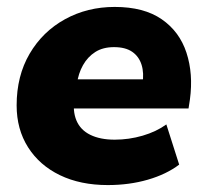

<svg xmlns="http://www.w3.org/2000/svg" viewBox="-20 -523 596 554"><path d="M291 11Q212 11 153 -17.5Q94 -46 61 -98Q28 -150 28 -219Q28 -304 65.5 -368Q103 -432 167.5 -467.5Q232 -503 311 -503Q395 -503 446.5 -467.5Q498 -432 518 -371Q538 -310 528 -236L524 -210H173L185 -294H407L391 -281Q396 -312 388.5 -336Q381 -360 361.5 -373.5Q342 -387 309 -387Q277 -387 255 -373Q233 -359 219.5 -335Q206 -311 202 -281L195 -242Q189 -203 200.5 -175.5Q212 -148 240.5 -134Q269 -120 311 -120Q352 -120 391.5 -131.5Q431 -143 460 -164L497 -48Q460 -20 406.5 -4.5Q353 11 291 11Z"/></svg>

Font: Nunito Sans 12pt ExtraLight 12pt Black
Style: Italic
Weight: 900
Italic angle: -9°
Version: Version 3.101;gftools[0.9.27]